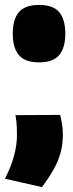

<svg xmlns="http://www.w3.org/2000/svg" viewBox="-38 -580 299 782"><path d="M25 -111 207 -112Q211 -96 214.5 -76Q218 -56 218 -30Q218 7 209 41Q200 75 181 109Q162 143 133 182L-18 148Q6 102 18.5 57Q31 12 31 -27Q31 -39 30.5 -61Q30 -83 25 -111ZM14 -443Q14 -501 39 -530.5Q64 -560 121 -560Q178 -560 203 -530.5Q228 -501 228 -443Q228 -385 203 -355.5Q178 -326 121 -326Q64 -326 39 -355.5Q14 -385 14 -443Z"/></svg>

Font: Georama SemiCondensed Black
Style: Regular
Weight: 900
Width: 4
Designer: Jean-Baptiste Levee
Foundry: Production Type
Version: Version 1.001